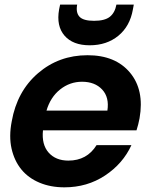

<svg xmlns="http://www.w3.org/2000/svg" viewBox="-20 -802 657 831"><path d="M335 -448.2Q282.2 -448.2 240.2 -414.8Q198.2 -381.3 181.2 -323.2H444.8Q453.6 -380.9 422.1 -414.6Q390.6 -448.2 335 -448.2ZM548.8 -173.8Q512.2 -93.8 434.8 -42.5Q357.4 8.8 258.8 8.8Q198.7 8.8 150.6 -11.5Q102.5 -31.7 72.3 -68.8Q42 -106 30 -158.9Q18.1 -211.9 30.8 -276.9Q53.7 -406.7 144.3 -484.9Q234.9 -563 358.9 -563Q479.5 -563 542.5 -487.8Q605.5 -412.6 584 -290Q579.1 -263.7 570.8 -237.8H166Q159.7 -176.3 190.4 -141.6Q221.2 -106.9 275.9 -106.9Q356.4 -106.9 397.9 -173.8ZM555.2 -761.2Q542.5 -688.5 492.2 -647.2Q441.9 -606 368.2 -606Q295.4 -606 259.3 -647.7Q223.1 -689.5 235.8 -761.2L240.2 -782.2H314Q307.6 -747.6 324 -729.7Q340.3 -711.9 387.2 -711.9Q433.6 -711.9 455.6 -729.5Q477.5 -747.1 483.9 -782.2H559.1Z"/></svg>

Font: SVN-Poppins SemiBold
Style: Italic
Weight: 600
Italic angle: -10°
Designer: Ninad Kale (Devanagari), Jonny Pinhorn (Latin)
Foundry: Indian Type Foundry
Version: Version 3.002 2017